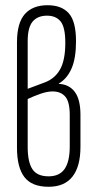

<svg xmlns="http://www.w3.org/2000/svg" viewBox="-20 -709 371 735"><path d="M166 6Q102 6 73.5 -31Q45 -68 45 -144V-547Q45 -621 75 -655Q105 -689 162 -689Q216 -689 243.5 -658Q271 -627 271 -551Q271 -486 254 -447Q237 -408 205 -389V-388Q245 -386 266.5 -357Q288 -328 288 -269V-147Q288 -72 257.5 -33Q227 6 166 6ZM166 -34Q208 -34 227.5 -62.5Q247 -91 247 -148V-269Q247 -319 230 -339Q213 -359 181 -359Q161 -359 135 -350Q109 -341 86 -330V-146Q86 -89 104 -61.5Q122 -34 166 -34ZM86 -369 150 -393Q189 -407 209.5 -442.5Q230 -478 230 -545Q230 -605 212 -627Q194 -649 160 -649Q124 -649 105 -626.5Q86 -604 86 -551Z"/></svg>

Font: Sofia Sans Extra Condensed Light
Style: Regular
Weight: 300
Designer: Botio Nikoltchev, Ani Petrova
Foundry: lettersoup
Version: Version 4.101